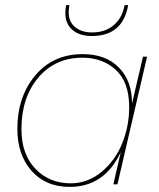

<svg xmlns="http://www.w3.org/2000/svg" viewBox="-20 -722 622 752"><path d="M482 -702Q461 -581 340 -581Q291 -581 263.5 -605Q236 -629 236 -670Q236 -688 239 -702H252Q249 -687 249 -673Q249 -637 274 -616Q299 -595 341 -595Q392 -595 425.5 -623.5Q459 -652 468 -702ZM253 10Q159 10 103.5 -53Q48 -116 48 -217Q48 -343 118 -426.5Q188 -510 304 -510Q395 -510 446.5 -456.5Q498 -403 497 -316L540 -500H556L440 0H424L453 -126Q389 10 253 10ZM257 -4Q324 -4 378 -49Q432 -94 459 -161.5Q486 -229 486 -302Q486 -400 434 -448Q382 -496 303 -496Q196 -496 130 -418Q64 -340 64 -216Q64 -118 118.5 -61Q173 -4 257 -4Z"/></svg>

Font: Elaine Sans Thin
Style: Italic
Weight: 250
Italic angle: -13°
Designer: Wei Huang
Foundry: Wei Huang
Version: Version 2.001;December 24, 2019;FontCreator 12.0.0.2547 64-b